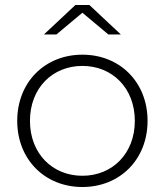

<svg xmlns="http://www.w3.org/2000/svg" viewBox="-20 -745 660 769"><path d="M414 -607C414 -607 310 -694 310 -694C310 -694 206 -607 206 -607C206 -607 156 -607 156 -607C156 -607 282 -725 282 -725C282 -725 338 -725 338 -725C338 -725 464 -607 464 -607C464 -607 414 -607 414 -607ZM310 -526C460 -526 571 -416 571 -261C571 -106 460 4 310 4C160 4 49 -106 49 -261C49 -416 160 -526 310 -526ZM310 -41C430 -41 520 -130 520 -261C520 -392 430 -481 310 -481C190 -481 100 -392 100 -261C100 -130 190 -41 310 -41Z"/></svg>

Font: TamingNoise
Style: Regular
Weight: 500
Designer: Julieta Ulanovsky
Foundry: Julieta Ulanovsky
Version: ""